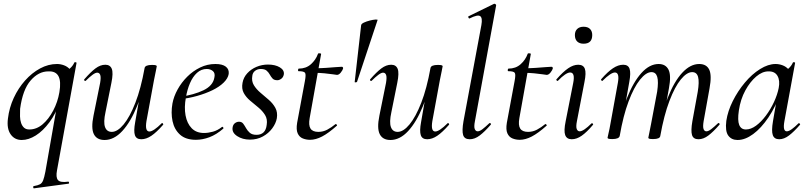

<svg xmlns="http://www.w3.org/2000/svg" viewBox="-20 -746 4375 1041"><path d="M165 275Q161 276 160 270Q159 264 163 263Q186 259 197 253Q208 247 214 231.5Q220 216 226 185L292 -191L306 -197Q283 -130 248 -83Q213 -36 174 -11.5Q135 13 98 13Q59 13 37.5 -18Q16 -49 23 -103Q30 -162 54.5 -215Q79 -268 116 -309.5Q153 -351 197.5 -375Q242 -399 289 -399Q308 -399 327 -392Q346 -385 359.5 -369.5Q373 -354 375 -328L327 -357Q340 -359 357.5 -373.5Q375 -388 383 -407Q385 -410 390.5 -408.5Q396 -407 395 -405L289 178Q282 215 294 230Q306 245 349 239Q352 237 354 243Q356 249 351 250ZM139 -44Q178 -44 211 -72Q244 -100 268.5 -146.5Q293 -193 302 -246Q312 -305 297 -333Q282 -361 242 -359Q189 -359 146 -309.5Q103 -260 89 -156Q88 -135 88.5 -115Q89 -95 94.5 -79Q100 -63 110.5 -53.5Q121 -44 139 -44Z M547 13Q505 13 489 -18.5Q473 -50 487 -119L523 -297Q528 -327 523.5 -339.5Q519 -352 507 -352Q497 -352 481 -340Q465 -328 446 -309Q442 -305 438 -309Q434 -313 438 -317Q471 -355 497.5 -375Q524 -395 551 -395Q577 -395 586 -373Q595 -351 584 -297L552 -138Q540 -83 549.5 -57Q559 -31 586 -31Q617 -31 650.5 -71.5Q684 -112 714 -189Q744 -266 764 -377L778 -376Q759 -259 723.5 -171.5Q688 -84 643 -35.5Q598 13 547 13ZM746 9Q719 9 711.5 -13Q704 -35 713 -84L764 -377Q767 -394 804 -394Q820 -394 825 -392Q830 -390 830 -387Q830 -384 825 -361Q820 -338 815 -312L774 -89Q765 -33 790 -33Q801 -33 818 -44.5Q835 -56 856 -77Q859 -81 863 -76.5Q867 -72 864 -69Q829 -29 801 -10Q773 9 746 9Z M1042 12Q987 12 956 -16Q925 -44 915.5 -89Q906 -134 915 -185Q922 -223 943 -261Q964 -299 995 -330Q1026 -361 1065 -380Q1104 -399 1148 -399Q1186 -399 1204.5 -384.5Q1223 -370 1220 -345Q1216 -321 1192.5 -298Q1169 -275 1132 -257Q1095 -239 1049 -226Q1003 -213 955 -208L957 -221Q1032 -232 1083 -256.5Q1134 -281 1142 -324Q1148 -349 1134.5 -360.5Q1121 -372 1101 -372Q1071 -372 1048 -351Q1025 -330 1010 -295Q995 -260 988 -218Q978 -164 986 -120.5Q994 -77 1019 -51Q1044 -25 1086 -25Q1109 -25 1134.5 -32Q1160 -39 1184 -58Q1186 -60 1189.5 -56Q1193 -52 1191 -49Q1153 -16 1115.5 -2Q1078 12 1042 12Z M1335 11Q1295 11 1266 -8Q1237 -27 1241 -54Q1243 -70 1253.5 -78Q1264 -86 1276 -86Q1291 -86 1299 -75Q1307 -64 1314.5 -50.5Q1322 -37 1334.5 -26Q1347 -15 1371 -15Q1395 -15 1409 -28.5Q1423 -42 1426 -69Q1431 -100 1417 -122.5Q1403 -145 1380.5 -163.5Q1358 -182 1336 -200.5Q1314 -219 1301.5 -242Q1289 -265 1295 -297Q1300 -326 1320.5 -348.5Q1341 -371 1370.5 -383.5Q1400 -396 1433 -396Q1472 -396 1497 -381Q1522 -366 1519 -343Q1516 -327 1505 -319Q1494 -311 1484 -311Q1466 -311 1457.5 -320.5Q1449 -330 1442.5 -342Q1436 -354 1425.5 -363Q1415 -372 1394 -372Q1376 -372 1363 -362Q1350 -352 1348 -335Q1343 -306 1356.5 -284Q1370 -262 1392.5 -243Q1415 -224 1437.5 -204.5Q1460 -185 1473 -161Q1486 -137 1481 -105Q1476 -77 1456 -50Q1436 -23 1405 -6Q1374 11 1335 11Z M1661 12Q1640 12 1621.5 4.5Q1603 -3 1594 -23Q1585 -43 1591 -80L1633 -306Q1640 -342 1634 -351Q1628 -360 1599 -360Q1595 -360 1596 -367Q1597 -374 1600 -374Q1639 -374 1665.5 -397.5Q1692 -421 1704 -454Q1705 -458 1713.5 -457Q1722 -456 1721 -453L1659 -106Q1652 -67 1663.5 -49Q1675 -31 1706 -31Q1732 -31 1754.5 -43Q1777 -55 1799 -73Q1801 -75 1805 -71Q1809 -67 1807 -65Q1761 -24 1726.5 -6Q1692 12 1661 12ZM1807 -340Q1805 -340 1785.5 -343Q1766 -346 1739.5 -348.5Q1713 -351 1688 -351L1690 -376Q1718 -376 1747.5 -378Q1777 -380 1800.5 -382Q1824 -384 1833 -384Q1837 -384 1839 -381Q1841 -378 1840 -374Q1838 -366 1828 -353Q1818 -340 1807 -340Z M1903 -301 1938 -609Q1939 -617 1953 -623.5Q1967 -630 1984.5 -634.5Q2002 -639 2015.5 -640Q2029 -641 2027 -637L1916 -303Q1915 -300 1909 -299.5Q1903 -299 1903 -301Z M2097 13Q2055 13 2039 -18.5Q2023 -50 2037 -119L2073 -297Q2078 -327 2073.5 -339.5Q2069 -352 2057 -352Q2047 -352 2031 -340Q2015 -328 1996 -309Q1992 -305 1988 -309Q1984 -313 1988 -317Q2021 -355 2047.5 -375Q2074 -395 2101 -395Q2127 -395 2136 -373Q2145 -351 2134 -297L2102 -138Q2090 -83 2099.5 -57Q2109 -31 2136 -31Q2167 -31 2200.5 -71.5Q2234 -112 2264 -189Q2294 -266 2314 -377L2328 -376Q2309 -259 2273.5 -171.5Q2238 -84 2193 -35.5Q2148 13 2097 13ZM2296 9Q2269 9 2261.5 -13Q2254 -35 2263 -84L2314 -377Q2317 -394 2354 -394Q2370 -394 2375 -392Q2380 -390 2380 -387Q2380 -384 2375 -361Q2370 -338 2365 -312L2324 -89Q2315 -33 2340 -33Q2351 -33 2368 -44.5Q2385 -56 2406 -77Q2409 -81 2413 -76.5Q2417 -72 2414 -69Q2379 -29 2351 -10Q2323 9 2296 9Z M2527 9Q2498 9 2491 -14Q2484 -37 2493 -89L2590 -610Q2597 -649 2583.5 -658.5Q2570 -668 2526 -646Q2522 -645 2519.5 -651Q2517 -657 2521 -658L2658 -725Q2663 -727 2667 -723Q2671 -719 2670 -717L2555 -89Q2549 -59 2554 -46.5Q2559 -34 2570 -34Q2581 -34 2596.5 -46Q2612 -58 2632 -77Q2636 -81 2640 -77Q2644 -73 2640 -69Q2608 -32 2581 -11.5Q2554 9 2527 9Z M2798 12Q2777 12 2758.5 4.5Q2740 -3 2731 -23Q2722 -43 2728 -80L2770 -306Q2777 -342 2771 -351Q2765 -360 2736 -360Q2732 -360 2733 -367Q2734 -374 2737 -374Q2776 -374 2802.5 -397.5Q2829 -421 2841 -454Q2842 -458 2850.5 -457Q2859 -456 2858 -453L2796 -106Q2789 -67 2800.5 -49Q2812 -31 2843 -31Q2869 -31 2891.5 -43Q2914 -55 2936 -73Q2938 -75 2942 -71Q2946 -67 2944 -65Q2898 -24 2863.5 -6Q2829 12 2798 12ZM2944 -340Q2942 -340 2922.5 -343Q2903 -346 2876.5 -348.5Q2850 -351 2825 -351L2827 -376Q2855 -376 2884.5 -378Q2914 -380 2937.5 -382Q2961 -384 2970 -384Q2974 -384 2976 -381Q2978 -378 2977 -374Q2975 -366 2965 -353Q2955 -340 2944 -340Z M3080 9Q3053 9 3044.5 -13.5Q3036 -36 3047 -89L3088 -297Q3099 -353 3071 -353Q3060 -353 3043 -341.5Q3026 -330 3006 -309Q3003 -305 2998.5 -309.5Q2994 -314 2998 -317Q3033 -357 3061 -376Q3089 -395 3115 -395Q3143 -395 3151 -373Q3159 -351 3149 -302L3108 -89Q3102 -59 3107 -46.5Q3112 -34 3123 -34Q3134 -34 3150.5 -45.5Q3167 -57 3186 -76Q3190 -80 3194 -75.5Q3198 -71 3194 -68Q3162 -30 3134.5 -10.5Q3107 9 3080 9ZM3144 -509Q3122 -509 3109.5 -521Q3097 -533 3097 -556Q3097 -577 3109.5 -589Q3122 -601 3144 -601Q3167 -601 3179 -589Q3191 -577 3191 -556Q3191 -509 3144 -509Z M3767 9Q3739 9 3732 -14Q3725 -37 3734 -89L3763 -248Q3772 -302 3765 -328.5Q3758 -355 3733 -355Q3704 -355 3671.5 -315.5Q3639 -276 3609.5 -198.5Q3580 -121 3560 -9L3546 -10Q3566 -128 3600.5 -216Q3635 -304 3679 -351.5Q3723 -399 3771 -399Q3811 -399 3825.5 -368Q3840 -337 3827 -267L3795 -89Q3790 -59 3794.5 -46.5Q3799 -34 3810 -34Q3821 -34 3836.5 -46Q3852 -58 3872 -77Q3876 -81 3880 -77Q3884 -73 3880 -69Q3848 -32 3821 -11.5Q3794 9 3767 9ZM3300 8Q3284 8 3279 6Q3274 4 3274 1Q3274 -2 3279.5 -24.5Q3285 -47 3289 -71L3330 -297Q3340 -353 3314 -353Q3303 -353 3286 -341.5Q3269 -330 3248 -309Q3245 -305 3241 -309.5Q3237 -314 3240 -317Q3275 -357 3303.5 -376Q3332 -395 3359 -395Q3386 -395 3393.5 -373Q3401 -351 3392 -302L3340 -9Q3336 8 3300 8ZM3521 8Q3505 8 3500 6Q3495 4 3495 1Q3495 -2 3500.5 -26Q3506 -50 3510 -74L3543 -249Q3551 -303 3543.5 -329Q3536 -355 3512 -355Q3483 -355 3450 -314Q3417 -273 3388 -196Q3359 -119 3340 -9L3325 -10Q3345 -127 3379.5 -214.5Q3414 -302 3458 -350.5Q3502 -399 3551 -399Q3589 -399 3604.5 -368.5Q3620 -338 3607 -268L3560 -9Q3558 8 3521 8Z M3979 13Q3946 13 3928.5 -11Q3911 -35 3918 -91Q3926 -144 3953 -198Q3980 -252 4018.5 -298Q4057 -344 4101 -371.5Q4145 -399 4185 -399Q4204 -399 4223 -392Q4242 -385 4255.5 -369.5Q4269 -354 4271 -328L4223 -357Q4237 -359 4254 -373.5Q4271 -388 4279 -407Q4281 -410 4286.5 -408.5Q4292 -407 4291 -405L4233 -89Q4223 -34 4246 -34Q4257 -34 4273.5 -46Q4290 -58 4309 -77Q4312 -80 4316 -76Q4320 -72 4317 -69Q4285 -32 4258 -11.5Q4231 9 4205 9Q4178 9 4170 -13.5Q4162 -36 4171 -89L4195 -229L4213 -246Q4186 -168 4146.5 -109.5Q4107 -51 4063.5 -19Q4020 13 3979 13ZM4024 -44Q4051 -44 4079 -64.5Q4107 -85 4132.5 -119Q4158 -153 4176.5 -193Q4195 -233 4202 -269Q4210 -309 4195.5 -334.5Q4181 -360 4146 -359Q4113 -359 4080 -331Q4047 -303 4021 -255.5Q3995 -208 3986 -147Q3978 -93 3988 -68.5Q3998 -44 4024 -44Z"/></svg>

Font: Cormorant Light Medium
Style: Italic
Weight: 500
Italic angle: -10°
Version: Version 4.000